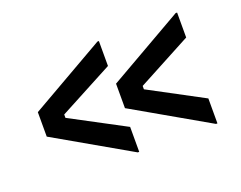

<svg xmlns="http://www.w3.org/2000/svg" viewBox="-81 -624 942 752"><g transform="rotate(-20 390.0 -248.0)"><path d="M65 -299V-197L379 -17H385V-121L159 -241V-255L385 -375V-479H379ZM391 -299V-197L705 -17H711V-121L486 -241V-255L711 -375V-479H705Z"/></g></svg>

Font: Space Text Medium
Style: Regular
Weight: 500
Designer: Florian Karsten (Space Text), Colophon Foundry (Space Mono)
Foundry: Florian Karsten
Version: Version 1.003;PS 001.003;hotconv 1.0.88;makeotf.lib2.5.64775